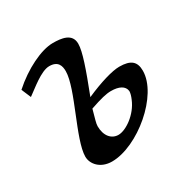

<svg xmlns="http://www.w3.org/2000/svg" viewBox="-118 -491 563 579"><g transform="rotate(-30 163.5 -201.5)"><path d="M154 -203C185 -283 203 -334 203 -361C203 -397 167 -401 137 -401C97 -401 35 -371 -15 -326L-1 -293C22 -309 64 -346 93 -346C124 -346 129 -326 129 -308C129 -248 51 -114 51 -55C51 -29 74 -2 114 -2C204 -2 331 -108 331 -193C331 -224 316 -239 275 -239C251 -239 206 -226 154 -203ZM258 -134C241 -92 197 -62 171 -62C147 -62 129 -82 129 -116C129 -126 134 -140 142 -170C180 -183 200 -188 217 -188C244 -188 263 -179 265 -160C265 -153 262 -143 258 -134Z"/></g></svg>

Font: Marck Script
Style: Regular
Weight: 400
Designer: Denis Masharov, Marck Fogel
Foundry: Denis Masharov
Version: Version 1.002